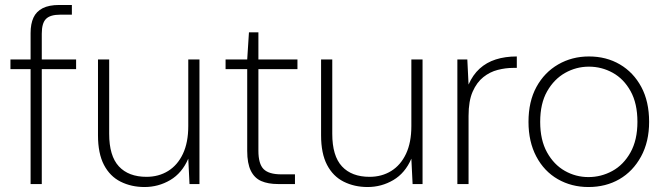

<svg xmlns="http://www.w3.org/2000/svg" viewBox="-20 -740 2678 772"><path d="M103 0V-607Q103 -644 114.5 -669Q126 -694 151.5 -707Q177 -720 218 -720H269V-681H222Q182 -681 165 -664Q148 -647 148 -605V0ZM22 -462V-501H286V-462Z M561 12Q508 12 465 -9.5Q422 -31 398 -77Q374 -123 374 -196V-501H419V-202Q419 -113 458 -71Q497 -29 569 -29Q618 -29 656 -52.5Q694 -76 715.5 -121.5Q737 -167 737 -233V-501H782V0H742L737 -102Q712 -44 664.5 -16Q617 12 561 12Z M1098 0Q1058 0 1030.5 -12Q1003 -24 988.5 -53.5Q974 -83 974 -133V-462H887V-501H974L981 -610H1019V-501H1176V-462H1019V-134Q1019 -81 1040 -60Q1061 -39 1111 -39H1166V0Z M1458 12Q1405 12 1362 -9.5Q1319 -31 1295 -77Q1271 -123 1271 -196V-501H1316V-202Q1316 -113 1355 -71Q1394 -29 1466 -29Q1515 -29 1553 -52.5Q1591 -76 1612.5 -121.5Q1634 -167 1634 -233V-501H1679V0H1639L1634 -102Q1609 -44 1561.5 -16Q1514 12 1458 12Z M1819 0V-501H1859L1864 -400Q1881 -439 1908.5 -464Q1936 -489 1973.5 -501Q2011 -513 2058 -513V-467H2043Q2013 -467 1981.5 -459Q1950 -451 1923.5 -430Q1897 -409 1880.5 -371.5Q1864 -334 1864 -274V0Z M2346 12Q2278 12 2223 -19.5Q2168 -51 2136.5 -110.5Q2105 -170 2105 -250Q2105 -332 2137 -390.5Q2169 -449 2224.5 -481Q2280 -513 2348 -513Q2418 -513 2472.5 -481Q2527 -449 2558.5 -390.5Q2590 -332 2590 -250Q2590 -170 2557.5 -110.5Q2525 -51 2470.5 -19.5Q2416 12 2346 12ZM2346 -28Q2397 -28 2442 -52.5Q2487 -77 2515 -127Q2543 -177 2543 -250Q2543 -324 2515.5 -373.5Q2488 -423 2443.5 -447.5Q2399 -472 2348 -472Q2297 -472 2252.5 -447Q2208 -422 2180 -373Q2152 -324 2152 -250Q2152 -177 2179.5 -127.5Q2207 -78 2251 -53Q2295 -28 2346 -28Z"/></svg>

Font: DM Sans 18pt ExtraLight
Style: Regular
Weight: 250
Designer: Colophon Foundry, Jonny Pinhorn
Foundry: Colophon Foundry
Version: Version 4.004;gftools[0.9.30]